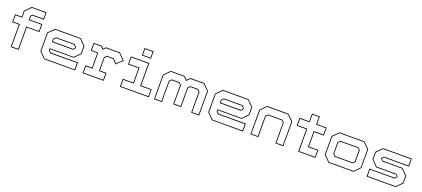

<svg xmlns="http://www.w3.org/2000/svg" viewBox="63 -1981 7056 3212"><g transform="rotate(20 3590.5 -375.0)"><path d="M163.5 0V-399H45V-540H163.5V-647L266.5 -750H529.5V-618.5H327L305 -596V-540H529.5V-399H305V0ZM177 -13.5H291.5V-412H516V-526.5H291.5V-602L321.5 -632H516V-736.5H272.5L177 -641.5V-526.5H58.5V-412H177Z M1214.5 -540 1317.5 -437V-294.5L1214.5 -191.5H796V-172L826.5 -141.5H1310.5V0H757.5L654.5 -103V-437L757.5 -540ZM1209 -526.5H763L668 -431.5V-108L763 -13H1296.5V-127.5H821L782.5 -166V-204.5H1209L1304 -300V-431.5ZM1151.5 -412 1190 -373.5V-343L1161 -314H782.5V-373.5L821 -412ZM1145.5 -398.5H826.5L796 -368V-328H1155.5L1176.5 -349V-368Z M1442.5 0V-141H1559.5V-391.5L1552 -399H1443.5V-540H1590L1624 -500L1662.5 -540H1910L2019.5 -430.5L1910.5 -324.5L1841.5 -398.5H1731.5L1701 -368V-140.5H1818V0ZM1456.5 -13.5H1804.5V-127H1687.5V-373.5L1726 -412H1847.5L1912 -343.5L2001 -431L1904.5 -526.5H1668L1623 -480L1581.5 -526.5H1457V-412.5H1558L1573 -397V-127H1456.5Z M2274 -618.5V-750H2435V-618.5ZM2287.5 -632H2421.5V-736.5H2287.5ZM2107.5 0V-141.5H2294V-398.5H2107.5V-540H2435V-141.5H2622V0ZM2121 -13.5H2608.5V-128H2421.5V-526.5H2121V-412H2307.5V-128H2121Z M2714.5 0V-437L2817.5 -540H3064L3116 -489L3167.5 -540H3414.5L3517.5 -437V0H3376V-368L3345.5 -398.5H3217L3186.5 -368V-30H3045V-368L3014.5 -398.5H2886.5L2856 -368V0ZM2728 -13.5H2842.5V-373.5L2881 -412H3020L3058.5 -373.5V-43.5H3173V-373.5L3211.5 -412H3351L3389.5 -373.5V-13.5H3504V-431.5L3409 -526.5H3173L3116 -470L3058.5 -526.5H2823L2728 -431.5Z M4202.5 -540 4305.5 -437V-294.5L4202.5 -191.5H3784V-172L3814.5 -141.5H4298.5V0H3745.5L3642.5 -103V-437L3745.5 -540ZM4197 -526.5H3751L3656 -431.5V-108L3751 -13H4284.5V-127.5H3809L3770.5 -166V-204.5H4197L4292 -300V-431.5ZM4139.5 -412 4178 -373.5V-343L4149 -314H3770.5V-373.5L3809 -412ZM4133.5 -398.5H3814.5L3784 -368V-328H4143.5L4164.5 -349V-368Z M4430.5 0V-437L4533.5 -540H4914L5017 -437V0H4876V-368L4845.5 -398.5H4602L4571.5 -368V0ZM4444 -13.5H4558V-373.5L4596.5 -412H4851L4889.5 -373.5V-13.5H5003.5V-431.5L4908.5 -526.5H4539L4444 -431.5Z M5280.5 0V-399H5109.5V-540H5280.5V-677H5422V-540H5592.5V-399H5422V-141.5H5589V0ZM5294 -13.5H5575V-127.5H5408.5V-412.5H5579V-526.5H5408.5V-663.5H5294V-526.5H5123V-412.5H5294Z M5820.5 0 5717.5 -103V-437L5820.5 -540H6266L6369 -437V-103L6266 0ZM5826 -13.5H6260.5L6355.5 -108.5V-431.5L6260.5 -526.5H5826L5731 -431.5V-108.5ZM5884 -128 5845.5 -166.5V-373.5L5884 -412H6202.5L6241 -373.5V-166.5L6202.5 -128ZM5889.5 -141.5H6197L6227.5 -172V-368L6197 -398.5H5889.5L5859 -368V-172Z M6499 0V-141.5H6947L6976.5 -171L6948 -199.5H6597L6494 -302.5V-437L6597 -540H7108.5V-398.5H6665.5L6636.5 -369.5L6665.5 -340.5H7015.5L7118.5 -237.5V-103L7015.5 0ZM6512.5 -13.5H7010.5L7105 -108.5V-232L7010 -327H6660L6624 -364V-374.5L6660 -412H7095V-526.5H6603L6507.5 -431.5V-308L6602.5 -213H6952.5L6988.5 -175.5V-165.5L6952.5 -128H6512.5Z"/></g></svg>

Font: Tourney Expanded Thin
Style: Regular
Weight: 100
Width: 7
Designer: Tyler Finck
Foundry: Etcetera Type Co
Version: Version 1.010; ttfautohint (v1.8.3)